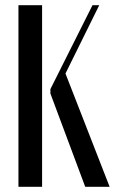

<svg xmlns="http://www.w3.org/2000/svg" viewBox="-20 -719 442 739"><path d="M142 0H51V-699H142ZM174 -359V-376L336 -699H362L232 -436L402 0H308Z"/></svg>

Font: Moniqa SemBd Heading
Style: Regular
Weight: 600
Designer: Rajesh Rajput
Foundry: Rajesh Rajput
Version: Version 1.000